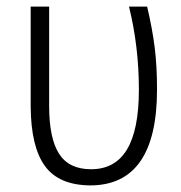

<svg xmlns="http://www.w3.org/2000/svg" viewBox="-20 -552 549 582"><path d="M73 -228V-532H129V-230Q129 -133 159 -86Q189 -39 256 -39Q329 -39 365 -99Q401 -159 401 -280Q401 -411 371 -532H426Q442 -464 449 -407.5Q456 -351 456 -281Q456 10 253 10Q158 9 116 -49Q74 -107 73 -228Z"/></svg>

Font: Noto Sans UI NarrowLight
Style: Regular
Weight: 300
Width: 4
Designer: Monotype Design Team
Foundry: Monotype Imaging Inc.
Version: Version 1.001